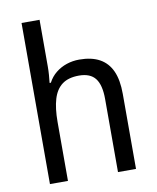

<svg xmlns="http://www.w3.org/2000/svg" viewBox="-85 -826 729 892"><g transform="rotate(-10 279.5 -380.0)"><path d="M163 -540Q163 -520 161.5 -500Q160 -480 158 -463H164Q178 -490 201 -508.5Q224 -527 252.5 -536.5Q281 -546 312 -546Q370 -546 408 -525Q446 -504 465 -462Q484 -420 484 -354V0H399V-345Q399 -411 375 -442Q351 -473 298 -473Q248 -473 218.5 -451Q189 -429 176 -385.5Q163 -342 163 -278V0H78V-760H163Z"/></g></svg>

Font: Noto Sans SemiCondensed
Style: Regular
Weight: 400
Width: 4
Version: Version 2.013